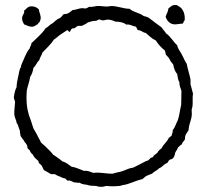

<svg xmlns="http://www.w3.org/2000/svg" viewBox="-20 -756 827 764"><path d="M677 -148C680 -156 686 -160 688 -169C694 -173 697 -179 704 -182C705 -191 713 -194 716 -202C715 -220 724 -227 730 -237L732 -252C735 -268 742 -282 743 -297C744 -305 742 -314 743 -322C744 -326 746 -330 746 -334C748 -350 745 -367 748 -383C744 -396 742 -409 738 -421V-440C734 -461 727 -480 723 -502C715 -513 711 -526 704 -538C698 -551 688 -560 685 -576C669 -590 659 -611 641 -623C636 -632 628 -638 623 -647C606 -660 588 -672 571 -686C565 -688 560 -691 552 -692C537 -705 510 -707 496 -721C471 -721 449 -732 423 -732C418 -732 411 -730 406 -730C392 -730 379 -733 365 -732C355 -731 345 -727 335 -729C330 -726 325 -723 319 -722C300 -727 286 -717 269 -716C259 -709 252 -699 234 -700C228 -695 225 -688 218 -684C206 -680 199 -671 190 -664C179 -659 172 -649 161 -643C146 -620 124 -603 105 -584C105 -574 99 -572 98 -563C84 -547 77 -524 68 -505L64 -495C63 -493 64 -491 64 -489C64 -488 61 -487 61 -486C57 -476 55 -465 53 -454C50 -440 46 -424 46 -409C40 -398 37 -384 35 -368C36 -360 39 -357 40 -350C39 -333 36 -314 37 -300C38 -287 46 -277 46 -267C53 -260 54 -246 59 -237C59 -228 61 -222 62 -215C66 -208 70 -202 75 -197C77 -189 85 -186 87 -178C90 -176 88 -168 90 -166C92 -162 97 -160 98 -158C100 -157 99 -155 100 -153C103 -149 106 -143 111 -141C115 -129 125 -123 133 -115C133 -104 143 -103 147 -95C150 -90 152 -83 155 -79C165 -74 174 -68 183 -63H198C204 -60 209 -56 217 -54C224 -51 229 -47 239 -46C244 -44 245 -37 251 -37C260 -40 268 -32 276 -30C284 -31 288 -27 297 -29C305 -23 315 -22 325 -21C329 -20 333 -18 336 -18C345 -16 355 -17 363 -16C368 -15 371 -13 376 -13C380 -12 384 -13 388 -13C396 -13 399 -17 407 -16C416 -14 460 -14 466 -19C497 -23 517 -37 546 -43C553 -47 557 -54 565 -57C571 -60 578 -62 585 -65C593 -74 606 -78 614 -87C627 -91 632 -104 645 -107C650 -112 651 -121 660 -122C670 -123 676 -137 677 -148ZM247 -636C252 -636 252 -631 256 -629C262 -631 261 -640 267 -642C269 -645 280 -641 280 -647C282 -649 287 -650 289 -653H305C314 -657 323 -661 330 -667C341 -669 348 -674 362 -673C367 -674 369 -678 374 -678C379 -680 382 -675 387 -675C394 -674 402 -678 409 -678C420 -678 430 -674 439 -670C458 -670 473 -666 483 -658C498 -661 507 -651 521 -650C524 -646 525 -639 529 -636C543 -636 548 -626 560 -625C573 -614 584 -602 600 -595C610 -579 622 -566 636 -555C636 -550 640 -548 639 -541C643 -533 651 -529 655 -520C658 -512 664 -506 669 -500C672 -485 676 -471 685 -462C687 -450 688 -437 694 -429C693 -414 699 -406 702 -394C701 -377 702 -359 701 -339C696 -319 694 -297 688 -279C681 -266 677 -249 667 -238C669 -228 663 -225 663 -216C659 -214 657 -210 652 -208C645 -191 630 -182 623 -166C616 -161 610 -156 606 -148C601 -142 591 -140 589 -131C585 -130 581 -129 578 -126C575 -124 573 -120 570 -118L559 -114C544 -106 527 -97 510 -89C494 -87 483 -81 470 -76C458 -71 441 -70 429 -65C402 -64 377 -72 352 -68C340 -71 332 -78 314 -76C298 -82 283 -90 264 -93C253 -101 243 -110 228 -114C217 -124 204 -132 191 -141C185 -150 176 -158 168 -166C160 -175 151 -181 143 -189C139 -200 132 -208 128 -219L113 -245L103 -276C101 -283 98 -289 95 -298C87 -324 83 -358 87 -398C91 -416 97 -431 100 -450C106 -459 111 -471 113 -486C123 -494 126 -508 136 -516C139 -528 146 -536 149 -547C165 -564 182 -579 195 -599C204 -604 211 -612 220 -618C229 -623 237 -630 247 -636ZM141 -691C141 -702 135 -707 135 -718C126 -728 111 -734 95 -729C87 -726 82 -717 76 -714C78 -700 69 -697 68 -686C67 -673 72 -667 76 -659C87 -655 99 -648 111 -650C115 -650 124 -656 127 -658C128 -658 131 -660 131 -661C133 -662 132 -664 133 -665C134 -667 137 -667 138 -669C141 -675 144 -689 141 -691ZM707 -662C711 -665 710 -673 715 -675C716 -691 714 -700 710 -710C705 -720 701 -725 693 -730C688 -733 684 -737 678 -736C664 -737 658 -728 650 -722C649 -708 642 -701 639 -689C645 -673 655 -660 675 -659C686 -659 697 -662 707 -662Z"/></svg>

Font: FuturaRener
Style: Light
Weight: 300
Designer: BSozoo
Foundry: BSozoo
Version: Version 1.0